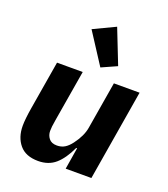

<svg xmlns="http://www.w3.org/2000/svg" viewBox="-147 -910 895 1025"><g transform="rotate(20 300.0 -397.0)"><path d="M362 -123H357Q326 -56 287 -22Q248 12 189 12Q118 12 83 -30Q48 -72 48 -137Q48 -175 59 -241L105 -516H251L202 -224L201 -217Q195 -185 195 -161Q195 -137 209.5 -118.5Q224 -100 255 -100Q280 -100 299 -111.5Q318 -123 336 -147Q375 -199 383 -247L428 -516H574L488 0H342ZM217 -747 341 -806 418 -610 331 -571Z"/></g></svg>

Font: iA Writer Mono V
Style: Regular
Weight: 400
Italic angle: -9.5°
Designer: Mike Abbink, Paul van der Laan, Pieter van Rosmalen
Foundry: Bold Monday
Version: Version 2.000